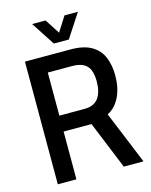

<svg xmlns="http://www.w3.org/2000/svg" viewBox="-128 -954 818 1037"><g transform="rotate(-15 281.5 -436.0)"><path d="M64 0V-686H318Q392 -686 435.5 -660.5Q479 -635 497.5 -590Q516 -545 516 -488Q516 -419 491.5 -368.5Q467 -318 422 -295L543 0H433L324 -267H168V0ZM168 -356H308Q362 -356 386.5 -389.5Q411 -423 411 -483Q411 -520 401 -545.5Q391 -571 367.5 -584Q344 -597 303 -597H168ZM154 -872H229L304 -756L261 -755L335 -872H410L324 -740H240Z"/></g></svg>

Font: Archivo Condensed Medium
Style: Regular
Weight: 500
Width: 3
Designer: Hector Gatti
Foundry: Omnibus-Type
Version: Version 2.001